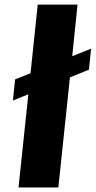

<svg xmlns="http://www.w3.org/2000/svg" viewBox="-20 -830 423 850"><path d="M62 0H238.3L289.6 -487.3L373.5 -521.5L383.3 -614.7L299.8 -581.1L323.2 -809.6H147L115.2 -505.9L46.9 -478.5L37.1 -384.8L105.5 -412.6Z"/></svg>

Font: Oswald
Style: Heavy
Weight: 800
Designer: Vernon Adams
Foundry: Vernon Adams
Version: 3.0; ttfautohint (v0.95.6-bc232) -l 8 -r 50 -G 200 -x 0 -w "